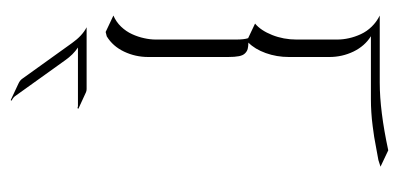

<svg xmlns="http://www.w3.org/2000/svg" viewBox="-210 -492 732 352"><g transform="rotate(-90 156.0 -316.0)"><path d="M132.6 -538.3 133.8 -540Q136.2 -539.1 137.7 -539.1H244.9Q231.7 -547.9 221.4 -562.7L156.5 -653.3Q153.3 -658.2 147.5 -660.6L148.4 -662.4L178.7 -648.2Q185.1 -645.3 188.2 -640.4L253.2 -549.8Q266.4 -531.2 282 -523.2H168.7Q165.5 -523.2 162.8 -524.4ZM26.4 15.6 38.6 11.7Q42.7 11 58.3 8.1Q74 5.1 80.9 4Q87.9 2.9 101 1.2Q114 -0.5 125.9 -1.2Q137.7 -2 150.1 -2H265.6Q247.6 -13.2 237.5 -33.9Q227.5 -54.7 227.5 -78.1V-152.3Q227.5 -174.8 234.7 -194.8Q241.9 -214.8 253.9 -226.6Q246.6 -226.8 242.3 -227.9Q238 -229 234.3 -232.7Q230.5 -236.3 229 -243.9Q227.5 -251.5 227.5 -263.7V-410.2Q227.5 -433.8 237.4 -454.6Q247.3 -475.3 265.4 -486.3L273.4 -488.3L303.5 -474.1Q292 -469.2 283.2 -460.1Q274.4 -450.9 269.4 -439.9Q264.4 -429 262 -417.8Q259.5 -406.7 259.5 -396.2V-249.5Q259.5 -234.4 262 -227.1L288.8 -214.4Q276.1 -203.9 267.8 -183Q259.5 -162.1 259.5 -138.4V-64Q259.5 -53 262 -42.1Q264.4 -31.2 269.4 -20.4Q274.4 -9.5 283.2 -0.5Q292 8.5 303.5 14.2H180.4Q128.9 14.2 56.4 29.8Z"/></g></svg>

Font: AgreloyOut1
Style: Medium
Weight: 400
Designer: gluk
Foundry: gluk
Version: Version 0.27